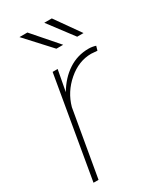

<svg xmlns="http://www.w3.org/2000/svg" viewBox="-189 -806 729 871"><g transform="rotate(-30 176.0 -370.0)"><path d="M345.7 -509.8 314 -512.2Q248.5 -512.2 192.4 -463.9Q136.2 -415.5 117.2 -346.2L57.1 0H30.8L121.6 -528.3H147.9L127.4 -418.5Q160.6 -475.1 208.5 -506.6Q256.3 -538.1 314.9 -538.1Q333.5 -538.1 352.1 -532.2ZM224.6 -610.8H189L70.3 -740.2H111.8ZM331.1 -610.8H297.9L200.2 -740.2H239.7Z"/></g></svg>

Font: Roboto Thin
Style: Italic
Weight: 250
Italic angle: -12°
Designer: Google
Version: Version 2.134; 2016